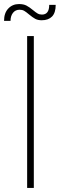

<svg xmlns="http://www.w3.org/2000/svg" viewBox="-50 -928 295 948"><path d="M84 -750H117V0H84ZM44 -908Q66 -908 80.5 -900.5Q95 -893 113 -878Q126 -867 135.5 -861.5Q145 -856 157 -856Q193 -856 193 -904H225Q225 -865 207 -846.5Q189 -828 156 -828Q137 -828 124 -835Q111 -842 93 -857Q79 -869 69.5 -874.5Q60 -880 47 -880Q26 -880 14 -864.5Q2 -849 2 -825H-30Q-30 -864 -9 -886Q12 -908 44 -908Z"/></svg>

Font: Poiret One
Style: Regular
Weight: 400
Designer: Denis Masharov (denis.masharov@gmail.com), Cyreal (Charset Expansion)
Foundry: Denis Masharov
Version: Version 1.101